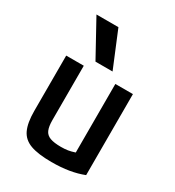

<svg xmlns="http://www.w3.org/2000/svg" viewBox="-190 -901 931 1022"><g transform="rotate(30 275.0 -390.0)"><path d="M285 10Q203 10 156 -7Q109 -24 89.5 -65.5Q70 -107 70 -180V-520H178V-186Q178 -147 187.5 -125Q197 -103 221.5 -94Q246 -85 288 -85Q312 -85 330.5 -88Q349 -91 370 -98Q391 -105 419 -118L372 -50V-520H480V-22Q439 -6 391.5 2Q344 10 285 10ZM221 -570 100 -790H235L326 -570Z"/></g></svg>

Font: M PLUS Code Latin SemiExpanded Medium
Style: Regular
Weight: 500
Width: 6
Designer: Coji Morishita
Foundry: UNDERFOREST DESIGN
Version: Version 1.002; ttfautohint (v1.8.3)